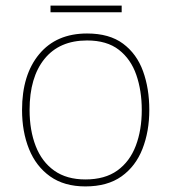

<svg xmlns="http://www.w3.org/2000/svg" viewBox="-20 -658 615 688"><path d="M515 -264Q515 -187 490.5 -124.5Q466 -62 415.5 -26Q365 10 286 10Q210 10 159.5 -26Q109 -62 84 -124Q59 -186 59 -264Q59 -390 120.5 -464Q182 -538 292 -538Q372 -538 421 -501.5Q470 -465 492.5 -403Q515 -341 515 -264ZM86 -264Q86 -191 108 -134.5Q130 -78 174.5 -46.5Q219 -15 286 -15Q356 -15 400.5 -47Q445 -79 466.5 -135.5Q488 -192 488 -264Q488 -333 468.5 -389.5Q449 -446 406 -479.5Q363 -513 292 -513Q193 -513 139.5 -447Q86 -381 86 -264ZM416 -638V-614H161V-638Z"/></svg>

Font: Noto Sans Thaana Thin
Style: Regular
Weight: 100
Designer: David Williams
Foundry: Google Inc.
Version: Version 3.001; ttfautohint (v1.8.4.7-5d5b)